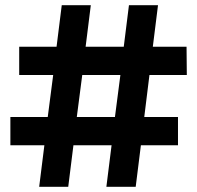

<svg xmlns="http://www.w3.org/2000/svg" viewBox="-20 -720 760 740"><path d="M556 -431H700L699 -540H569L589 -700H477L457 -540H310L330 -700H218L198 -540H54V-431H185L164 -269H20V-160H151L131 0H243L263 -160H410L390 0H503L523 -160H666V-269H536ZM276 -269 297 -431H444L423 -269Z"/></svg>

Font: Talent SemiBold
Style: Bold
Weight: 700
Designer: Mike Powis
Version: Version 1.001;hotconv 1.0.109;makeotfexe 2.5.65596